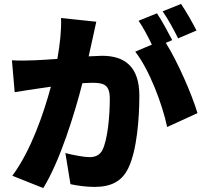

<svg xmlns="http://www.w3.org/2000/svg" viewBox="-20 -897 1040 981"><path d="M905 -877 811 -839C838 -801 870 -742 890 -701L984 -741C967 -775 931 -839 905 -877ZM41 -589 55 -426C88 -432 146 -440 178 -445L240 -454C203 -317 138 -127 43 1L201 64C286 -73 361 -315 401 -472L449 -474C511 -474 541 -465 541 -392C541 -299 529 -182 504 -132C491 -105 468 -94 436 -94C411 -94 351 -105 314 -115L340 44C376 52 423 58 462 58C543 58 602 33 636 -39C679 -127 692 -291 692 -408C692 -558 616 -612 501 -612L433 -609L451 -690C457 -718 465 -756 472 -786L292 -805C294 -743 287 -674 273 -596C228 -593 187 -590 158 -589C118 -588 80 -586 41 -589ZM782 -829 688 -791C712 -757 737 -708 756 -669L671 -633C743 -541 810 -364 834 -248L989 -319C962 -411 887 -584 827 -678L860 -692C842 -727 807 -792 782 -829Z"/></svg>

Font: Noto Sans CJK TC Black
Style: Regular
Weight: 900
Designer: Ryoko NISHIZUKA 西塚涼子 (kana, bopomofo & ideographs); Paul D. Hunt (Latin, Greek & Cyrillic); Sandoll Communications 산돌커뮤니
Foundry: Adobe
Version: Version 2.004;hotconv 1.0.118;makeotfexe 2.5.65603